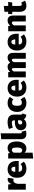

<svg xmlns="http://www.w3.org/2000/svg" viewBox="2374 -3175 1025 5813"><g transform="rotate(-90 2886.5 -268.5)"><path d="M358 -549C298 -549 244 -503 222 -432L207 -533H51V0H229V-253C245 -328 270 -376 334 -376C352 -376 366 -373 383 -368L411 -540C393 -546 378 -549 358 -549Z M920 -275C920 -451 822 -551 667 -551C497 -551 410 -422 410 -264C410 -99 500 18 687 18C776 18 848 -15 900 -58L828 -156C782 -124 745 -109 704 -109C642 -109 601 -129 590 -215H917C918 -233 920 -258 920 -275ZM745 -319H590C597 -407 623 -436 670 -436C727 -436 744 -389 745 -325Z M1311 -551C1261 -551 1203 -532 1159 -476L1151 -533H993V224L1171 206V-37C1203 0 1247 18 1298 18C1428 18 1510 -103 1510 -268C1510 -442 1447 -551 1311 -551ZM1241 -110C1212 -110 1191 -123 1171 -153V-366C1193 -403 1221 -422 1252 -422C1296 -422 1327 -396 1327 -266C1327 -152 1293 -110 1241 -110Z M1736 18C1777 18 1814 11 1839 0L1806 -126C1800 -124 1792 -122 1782 -122C1765 -122 1757 -132 1757 -151V-761L1579 -743V-145C1579 -40 1635 18 1736 18Z M2323 -164V-358C2323 -486 2255 -551 2093 -551C2033 -551 1954 -537 1888 -510L1927 -395C1980 -413 2033 -423 2066 -423C2127 -423 2149 -407 2149 -349V-331H2103C1939 -331 1850 -266 1850 -149C1850 -51 1918 18 2024 18C2086 18 2146 -2 2185 -60C2212 -9 2255 10 2321 15L2357 -100C2333 -109 2323 -124 2323 -164ZM2078 -107C2044 -107 2025 -130 2025 -166C2025 -213 2055 -236 2119 -236H2149V-149C2133 -124 2108 -107 2078 -107Z M2672 -551C2508 -551 2404 -431 2404 -262C2404 -95 2507 18 2677 18C2753 18 2812 -6 2860 -46L2783 -155C2746 -132 2721 -120 2686 -120C2629 -120 2589 -150 2589 -263C2589 -376 2625 -416 2688 -416C2722 -416 2753 -405 2785 -379L2860 -483C2810 -527 2751 -551 2672 -551Z M3378 -275C3378 -451 3280 -551 3125 -551C2955 -551 2868 -422 2868 -264C2868 -99 2958 18 3145 18C3234 18 3306 -15 3358 -58L3286 -156C3240 -124 3203 -109 3162 -109C3100 -109 3059 -129 3048 -215H3375C3376 -233 3378 -258 3378 -275ZM3203 -319H3048C3055 -407 3081 -436 3128 -436C3185 -436 3202 -389 3203 -325Z M4056 -551C3989 -551 3940 -525 3896 -471C3875 -523 3830 -551 3774 -551C3709 -551 3661 -526 3619 -474L3607 -533H3451V0H3629V-360C3649 -400 3671 -421 3697 -421C3717 -421 3733 -408 3733 -359V0H3911V-360C3931 -400 3953 -421 3979 -421C3999 -421 4015 -408 4015 -359V0H4193V-391C4193 -492 4137 -551 4056 -551Z M4773 -275C4773 -451 4675 -551 4520 -551C4350 -551 4263 -422 4263 -264C4263 -99 4353 18 4540 18C4629 18 4701 -15 4753 -58L4681 -156C4635 -124 4598 -109 4557 -109C4495 -109 4454 -129 4443 -215H4770C4771 -233 4773 -258 4773 -275ZM4598 -319H4443C4450 -407 4476 -436 4523 -436C4580 -436 4597 -389 4598 -325Z M5176 -551C5111 -551 5062 -526 5015 -473L5002 -533H4846V0H5024V-360C5050 -400 5076 -421 5104 -421C5128 -421 5144 -408 5144 -359V0H5322V-391C5322 -493 5267 -551 5176 -551Z M5714 -137C5695 -126 5677 -122 5660 -122C5631 -122 5614 -138 5614 -188V-411H5717L5735 -533H5614V-667L5436 -646V-533H5367V-411H5436V-186C5436 -53 5495 18 5621 18C5670 18 5730 4 5773 -26Z"/></g></svg>

Font: Fira Sans ExtraBold
Style: Regular
Weight: 800
Designer: bBox Type GmbH & Carrois Corporate GbR & Edenspiekermann AG
Foundry: bBox Type GmbH & Carrois Corporate GbR & Edenspiekermann AG
Version: Version 4.300;PS 004.300;hotconv 1.0.88;makeotf.lib2.5.64775